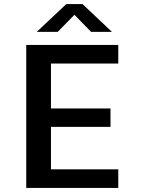

<svg xmlns="http://www.w3.org/2000/svg" viewBox="-20 -920 690 940"><path d="M108.5 0V-700H559V-609H229.5V-389H521V-299H229.5V-91H559V0ZM160 -764 304.5 -900H384L528 -764H426L344.5 -847.5L262.5 -764Z"/></svg>

Font: Trispace Medium
Style: Regular
Weight: 500
Designer: Tyler Finck
Foundry: Etcetera Type Company
Version: Version 1.210; ttfautohint (v1.8.3)